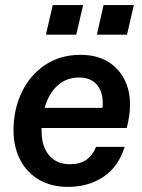

<svg xmlns="http://www.w3.org/2000/svg" viewBox="-20 -724 558 753"><path d="M187 -704H306L279 -588H160ZM386 -704H505L478 -588H360ZM490 -314Q490 -272 477 -222H143V-211Q143 -150 172.5 -115Q202 -80 254 -80Q293 -80 317.5 -96.5Q342 -113 357 -148H469Q444 -69 385 -30Q326 9 246 9Q181 9 132.5 -19.5Q84 -48 58.5 -98.5Q33 -149 33 -213Q33 -294 65 -361.5Q97 -429 156.5 -469Q216 -509 296 -509Q386 -509 438 -454.5Q490 -400 490 -314ZM155 -301H382Q383 -307 383 -319Q383 -367 358.5 -393.5Q334 -420 291 -420Q239 -420 204.5 -387.5Q170 -355 155 -301Z"/></svg>

Font: CBA Beacon Sans Bold
Style: Italic
Weight: 700
Italic angle: -13°
Designer: Wei Huang
Foundry: Wei Huang
Version: Version 1.002